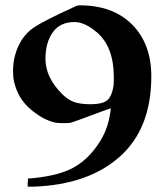

<svg xmlns="http://www.w3.org/2000/svg" viewBox="-20 -507 633 722"><path d="M549 -220Q549 -23 430 82.5Q311 188 105 195H84V189Q84 179 85 174V164H93Q184 156 238.5 132Q293 108 334 56Q380 -1 392 -68Q393 -74 394.5 -82Q396 -90 396 -95L397 -100L363 -88Q329 -75 290.5 -61Q252 -47 244 -45Q237 -44 218 -44Q195 -44 187 -46Q140 -57 94 -97Q48 -136 33 -199Q29 -216 29 -240Q29 -305 63 -359Q83 -388 108 -404Q145 -429 257 -480Q270 -487 279 -487Q405 -487 477 -414.5Q549 -342 549 -220ZM259 -424Q206 -424 178.5 -385.5Q151 -347 151 -286Q151 -216 213 -154Q235 -132 258.5 -123.5Q282 -115 321 -115Q364 -115 382 -129Q400 -143 407 -184Q408 -190 408 -217Q408 -330 345 -385Q307 -417 274 -423Q269 -424 259 -424Z"/></svg>

Font: MathJax_Fraktur
Style: Bold
Weight: 700
Version: Version 1.1